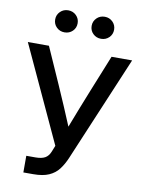

<svg xmlns="http://www.w3.org/2000/svg" viewBox="-100 -1012 813 1081"><g transform="rotate(10 306.0 -471.5)"><path d="M110.4 0V-95.2H162.6Q198.2 -95.2 217.8 -106.4Q237.3 -117.7 247.6 -143.6L261.7 -178.7L7.8 -727.5H128.4L220.2 -520.5Q246.6 -461.4 269.5 -407Q292.5 -352.5 315.4 -297.9Q336.4 -352.5 357.7 -407Q378.9 -461.4 402.8 -520.5L486.3 -727.5H604L350.1 -125.5Q334 -87.4 312.5 -59.1Q291 -30.8 256.3 -15.4Q221.7 0 167 0ZM410.2 -816.9Q382.8 -816.9 364.3 -835Q345.7 -853 345.7 -879.9Q345.7 -906.2 364.3 -924.6Q382.8 -942.9 410.2 -942.9Q437 -942.9 455.6 -924.6Q474.1 -906.2 474.1 -879.9Q474.1 -853 455.6 -835Q437 -816.9 410.2 -816.9ZM201.2 -816.9Q174.3 -816.9 155.8 -835Q137.2 -853 137.2 -879.9Q137.2 -906.2 155.8 -924.6Q174.3 -942.9 201.2 -942.9Q228.5 -942.9 247.1 -924.6Q265.6 -906.2 265.6 -879.9Q265.6 -853 247.1 -835Q228.5 -816.9 201.2 -816.9Z"/></g></svg>

Font: Inter Display Medium
Style: Regular
Weight: 500
Designer: Rasmus Andersson
Foundry: rsms
Version: Version 4.001;git-9221beed3